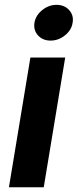

<svg xmlns="http://www.w3.org/2000/svg" viewBox="-20 -788 327 808"><path d="M17.6 0 107.9 -545.9H254.4L164.1 0ZM192.9 -617.2Q159.7 -617.2 139.9 -639.2Q120.1 -661.1 125 -692.4Q130.4 -723.6 157.7 -745.6Q185.1 -767.6 217.8 -767.6Q251 -767.6 271 -745.6Q291 -723.6 285.6 -692.4Q280.8 -661.1 253.4 -639.2Q226.1 -617.2 192.9 -617.2Z"/></svg>

Font: Inter
Style: Bold Italic
Weight: 700
Italic angle: -9.39999°
Designer: Rasmus Andersson
Foundry: rsms
Version: Version 4.001;git-9221beed3